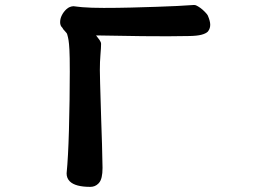

<svg xmlns="http://www.w3.org/2000/svg" viewBox="-20 -683 1040 767"><path d="M273.4 -658.2Q284.2 -657.2 290.5 -656.2Q296.9 -655.3 308.1 -654.3Q343.3 -651.4 394.5 -651.4Q450.2 -651.4 503.9 -652.8L605.5 -655.8Q695.3 -658.7 754.4 -663.1H754.9Q760.3 -663.1 764.2 -661.1Q768.1 -659.2 771.5 -657.2Q789.1 -647 806.2 -627Q809.1 -623 810.1 -621.1Q819.8 -598.6 819.8 -584.2Q819.8 -569.8 812 -559.1L810.1 -556.6Q802.2 -548.8 784.7 -544.2Q767.1 -539.6 736.3 -539.1Q680.7 -538.1 650.4 -538.1Q588.9 -538.1 548.3 -538.6L363.8 -541.5Q371.6 -532.2 377.7 -523.2Q383.8 -514.2 383.8 -507.8Q383.8 -493.7 381.3 -464.8Q378.9 -436 378.9 -403.3Q378.9 -382.8 379.9 -351.6Q383.3 -238.3 384.3 -203.6Q385.3 -179.2 387.5 -106.7Q389.6 -34.2 389.6 -12.2Q389.6 31.2 376 46.9L373 50.3Q359.9 63.5 340.8 63.5Q280.8 63.5 258.8 41.5Q246.1 28.8 246.1 9.8V9.3Q252.4 -54.2 255.4 -162.6Q258.8 -289.1 258.8 -396.5Q258.8 -459.5 257.3 -484.6Q255.9 -509.8 253.9 -521.7Q252 -533.7 249 -543.9Q247.6 -550.8 240.7 -557.1Q231.4 -566.4 229 -572.3Q220.2 -580.1 220.2 -594.2Q220.2 -608.4 227.1 -622.1Q233.9 -635.7 245.6 -646.5Q257.3 -657.2 273.4 -658.2Z"/></svg>

Font: Bakudai
Style: Bold
Weight: 700
Version: Version 1.48